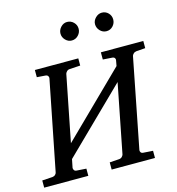

<svg xmlns="http://www.w3.org/2000/svg" viewBox="-147 -1000 1026 1110"><g transform="rotate(-15 366.5 -445.5)"><path d="M752.9 -627.9 699.2 -624Q688 -622.6 681.2 -615.7Q674.3 -608.9 672.9 -603L567.9 -67.9Q566.4 -62 570.3 -54.9Q574.2 -47.9 584 -46.9L643.1 -43V0H383.8V-43L440.9 -46.9Q452.1 -47.9 458.7 -54.9Q465.3 -62 466.8 -67.9L547.9 -480L178.2 -118.2L168 -67.9Q167.5 -62 171.4 -54.9Q175.3 -47.9 186 -46.9L244.1 -43V0H-20V-43L42 -46.9Q52.7 -47.9 59.6 -54.9Q66.4 -62 66.9 -67.9L172.9 -603Q174.3 -608.9 170.4 -615.7Q166.5 -622.6 155.8 -624L104 -627.9V-670.9H363.8V-627.9L299.8 -624Q289.1 -623.5 282.2 -616.2Q275.4 -608.9 273.9 -603L195.8 -208L565.9 -570.8L571.8 -603Q573.7 -608.9 570.1 -615.7Q566.4 -622.6 556.2 -624L499 -627.9V-670.9H752.9ZM617.2 -836.4Q617.2 -814 601.6 -797.1Q585.9 -780.3 563 -780.3Q540.5 -780.3 524.4 -797.1Q508.3 -814 508.3 -836.4Q508.3 -857.4 525.1 -874.3Q542 -891.1 563 -891.1Q585.9 -891.1 601.6 -875Q617.2 -858.9 617.2 -836.4ZM410.2 -836.4Q410.2 -814 394 -797.1Q377.9 -780.3 355 -780.3Q333.5 -780.3 317.4 -796.9Q301.3 -813.5 301.3 -835.4Q301.3 -856.9 317.4 -874Q333.5 -891.1 355 -891.1Q377.9 -891.1 394 -875Q410.2 -858.9 410.2 -836.4Z"/></g></svg>

Font: Charis
Style: Italic
Weight: 400
Italic angle: -11°
Designer: Walt Agee, Miriam Martin, Annie Olsen, Victor Gaultney, Lorna Priest, Alan Ward, Bob Hallissy, Martin Hosken, Sharon Cor
Foundry: SIL Global
Version: Version 7.000